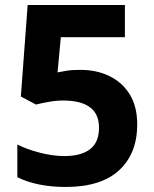

<svg xmlns="http://www.w3.org/2000/svg" viewBox="-20 -734 612 764"><path d="M300 -456Q365 -456 416 -431Q467 -406 496.5 -358Q526 -310 526 -239Q526 -123 454 -56.5Q382 10 241 10Q185 10 135.5 0Q86 -10 49 -29V-159Q86 -140 138 -126.5Q190 -113 236 -113Q303 -113 338.5 -140.5Q374 -168 374 -226Q374 -334 231 -334Q203 -334 173 -328.5Q143 -323 123 -318L63 -350L90 -714H477V-586H222L209 -446Q226 -449 245.5 -452.5Q265 -456 300 -456Z"/></svg>

Font: Noto Sans Balinese
Style: Bold
Weight: 700
Designer: Aditya Bayu, David Williams
Foundry: David Williams
Version: Version 2.005; ttfautohint (v1.8.4.7-5d5b)